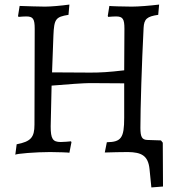

<svg xmlns="http://www.w3.org/2000/svg" viewBox="-20 -666 777 841"><path d="M693 -41 685 -51 625 -53C602 -54 595 -66 595 -106C595 -191 601 -389 609 -544C611 -583 624 -594 673 -601L677 -646C637 -641 586 -637 557 -637C525 -637 459 -639 459 -640L452 -596L454 -592C464 -593 479 -594 488 -594C518 -594 525 -583 525 -540L524 -358C456 -350 420 -348 376 -348L208 -349L214 -511C217 -583 224 -592 280 -601L284 -646C248 -641 202 -637 177 -637C149 -637 97 -639 66 -640L59 -596L61 -592C71 -593 87 -594 95 -594C125 -594 132 -583 132 -540L131 -120C131 -64 115 -46 53 -34L47 12C49 7 138 0 199 0C229 0 284 2 284 3L293 -43L291 -47C280 -46 261 -44 246 -44C211 -44 202 -58 202 -112L206 -291C273 -297 352 -302 372 -302C406 -302 478 -301 524 -301V-150C524 -62 511 -44 448 -43L439 2C470 1 513 0 541 0C599 1 629 15 635 75L643 155L694 151Z"/></svg>

Font: Alegreya SC
Style: Regular
Weight: 400
Designer: Juan Pablo del Peral
Foundry: Huerta Tipografica
Version: Version 2.007;PS 002.007;hotconv 1.0.88;makeotf.lib2.5.64775